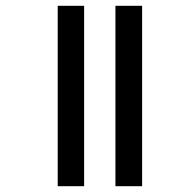

<svg xmlns="http://www.w3.org/2000/svg" viewBox="-20 -642 607 662"><path d="M378 -622V0H470V-622ZM179 -622V0H270V-622Z"/></svg>

Font: Noto Sans Devanagari Condensed Medium
Style: Regular
Weight: 500
Width: 3
Designer: Jelle Bosma - Monotype Design Team
Foundry: Monotype Imaging Inc.
Version: Version 2.004